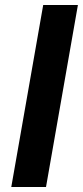

<svg xmlns="http://www.w3.org/2000/svg" viewBox="-20 -744 330 764"><path d="M24.9 0 151.9 -724.1H290L163.1 0Z"/></svg>

Font: Archivo Expanded SemiBold
Style: Italic
Weight: 600
Width: 7
Italic angle: -10°
Designer: Hector Gatti
Foundry: Omnibus-Type
Version: Version 2.001